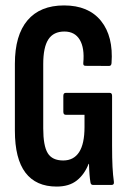

<svg xmlns="http://www.w3.org/2000/svg" viewBox="-20 -681 478 707"><path d="M188.5 6Q112.6 6 73.7 -45.2Q34.8 -96.4 34.8 -199.8V-446.1Q34.8 -551.3 81.2 -606.1Q127.7 -661 215.9 -661Q305.8 -661 351.9 -604.1Q397.9 -547.1 390.7 -448.5Q389.9 -438.2 381.7 -438.2L294.7 -438.6Q285.5 -438.6 286.7 -449.3Q291.8 -504.5 273.6 -534.7Q255.5 -564.9 217.1 -564.9Q177 -564.9 158.1 -536Q139.2 -507.1 139.2 -445.1V-208.3Q139.2 -144.3 155.7 -117.2Q172.1 -90.1 212.9 -90.1Q251.3 -90.1 271.3 -120.7Q291.2 -151.3 291.2 -213.2V-258.3H222.2Q213.2 -258.3 213.2 -269.2V-328Q213.2 -339 222.2 -339H384.2Q392.7 -339 392.7 -328V-145.1Q392.7 -97.2 394.3 -66.7Q395.9 -36.1 399.3 -11.9Q401.1 0 390.9 0H322.7Q314.3 0 313.1 -9.3Q311.1 -20.8 309.7 -37.6Q308.3 -54.4 307.7 -77.7H306.3Q291.4 -39.2 263.1 -16.6Q234.8 6 188.5 6Z"/></svg>

Font: Sofia Sans Extra Condensed
Style: Regular
Weight: 400
Designer: Botio Nikoltchev, Ani Petrova
Foundry: lettersoup
Version: Version 4.101